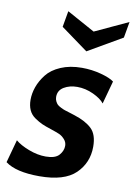

<svg xmlns="http://www.w3.org/2000/svg" viewBox="-99 -806 611 871"><g transform="rotate(10 206.5 -370.0)"><path d="M144 10Q36 10 -13 -27L16 -133Q38 -114 78.5 -98.5Q119 -83 157 -83Q201 -83 218.5 -103Q236 -123 236 -146Q236 -163 224 -176Q212 -189 199.5 -194.5Q187 -200 160 -209Q132 -218 116.5 -225Q101 -232 82 -245Q63 -258 54 -278Q45 -298 45 -325Q45 -354 55.5 -384Q66 -414 88.5 -443Q111 -472 153 -490Q195 -508 250 -508Q296 -508 338.5 -496.5Q381 -485 399 -471L370 -365Q355 -385 318.5 -402Q282 -419 244 -419Q209 -419 183 -403.5Q157 -388 157 -358Q157 -347 161.5 -338Q166 -329 171 -324Q176 -319 188 -313Q200 -307 206.5 -305Q213 -303 230.5 -297.5Q248 -292 254 -290Q307 -273 334.5 -246.5Q362 -220 362 -164Q362 -90 310.5 -40Q259 10 144 10ZM413 -676 256 -585 131 -676 144 -750 273 -679 426 -750Z"/></g></svg>

Font: Cabin
Style: Bold Italic
Weight: 700
Designer: Pablo Impallari
Foundry: Pablo Impallari. www.impallari.com Igino Marini. www.ikern.com
Version: Version 1.005